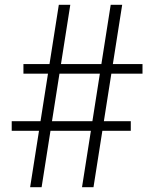

<svg xmlns="http://www.w3.org/2000/svg" viewBox="-20 -783 616 803"><path d="M29 -236V-276H527V-236ZM78 -475V-515H576V-475ZM106 0 226 -763H274L154 0ZM323 0 443 -763H491L371 0Z"/></svg>

Font: Libre Bodoni
Style: Italic
Weight: 400
Italic angle: -13°
Designer: Pablo Impallari, Rodrigo Fuenzalida
Foundry: Impallari Type
Version: Version 2.005;gftools[0.9.23]